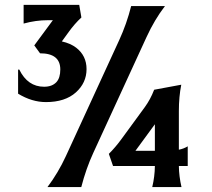

<svg xmlns="http://www.w3.org/2000/svg" viewBox="-20 -762 863 782"><path d="M76.2 -742.2H302.7L311.5 -690.9Q283.7 -665 259.8 -631.8L231.9 -593.3Q267.1 -585.4 290 -567.9Q332.5 -535.2 332.5 -480.5Q332.5 -424.8 289.1 -385.7Q245.1 -346.2 167 -346.2Q109.9 -346.2 53.7 -380.4V-478.5H58.6Q92.8 -408.7 159.7 -408.7Q191.9 -408.7 209.5 -427.2Q225.6 -444.3 225.6 -479Q225.6 -544.9 143.1 -544.9L119.6 -577.1L195.3 -679.7H173.8Q126 -679.7 76.2 -666ZM173.3 0Q217.3 -58.6 248.5 -126.5L465.3 -598.1Q496.1 -665 514.2 -737.3H651.9Q609.4 -682.1 576.7 -610.8L359.9 -139.2Q330.6 -75.7 311 0ZM719.2 0H600.1Q610.4 -43.9 610.8 -85.9H440.4L423.3 -135.3Q450.2 -162.1 474.1 -194.8L569.8 -325.7Q592.3 -356.4 607.9 -396.5L718.3 -417Q708.5 -368.2 708.5 -309.6V-152.3Q727.5 -155.8 744.6 -166V-85.9H708.5Q709 -44.4 719.2 0ZM610.8 -147.9V-255.9L531.7 -147.9Z"/></svg>

Font: Classica
Style: Bold
Weight: 700
Designer: Wojciech Kalinowski "wmk69" (wmk69@o2.pl)
Foundry: Wojciech Kalinowski "wmk69" (wmk69@o2.pl)
Version: Version 2.1.1; 2021-05-14